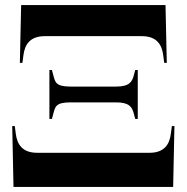

<svg xmlns="http://www.w3.org/2000/svg" viewBox="-20 -734 733 754"><path d="M58 -487H68L72 -517C77 -557 96 -592 156 -592H537C597 -592 616 -557 621 -517L625 -487H635L630 -714H63ZM174 -267H184L189 -286C197 -315 198 -332 258 -332H435C488 -332 499 -314 506 -286L511 -267H521V-459H511L506 -440C499 -412 488 -394 435 -394H258C198 -394 197 -411 189 -440L184 -459H174ZM33 0H660L665 -239H655L651 -209C646 -169 627 -134 567 -134H126C66 -134 47 -169 42 -209L38 -239H28Z"/></svg>

Font: Noto Serif Display ExtraBold
Style: Regular
Weight: 800
Designer: Monotype Design Team
Foundry: Monotype Imaging Inc.
Version: Version 2.009